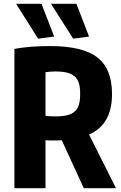

<svg xmlns="http://www.w3.org/2000/svg" viewBox="-20 -993 640 1013"><path d="M306 -253Q297 -252 288 -252Q279 -252 270 -252Q268 -252 260.5 -252Q253 -252 245 -252Q237 -252 229.5 -252.5Q222 -253 220 -253V0H56V-735Q98 -743 145.5 -746.5Q193 -750 244 -750Q416 -750 493.5 -690Q571 -630 571 -497Q571 -336 450 -283L592 0H422ZM273 -379Q309 -379 334 -385Q359 -391 374.5 -405Q390 -419 396.5 -441.5Q403 -464 403 -497Q403 -531 396.5 -553.5Q390 -576 374 -590Q358 -604 332.5 -610Q307 -616 270 -616Q262 -616 246.5 -615Q231 -614 220 -612V-382Q231 -380 246.5 -379.5Q262 -379 273 -379ZM181 -789 65 -973H199L266 -800ZM366 -789 249 -973H383L450 -800Z"/></svg>

Font: Encode Sans Compressed
Style: ExtraBold
Weight: 800
Designer: Pablo Impallari, Andres Torresi
Foundry: Pablo Impallari, Andres Torresi
Version: Version 1.000; ttfautohint (v1.00) -l 8 -r 50 -G 200 -x 14 -